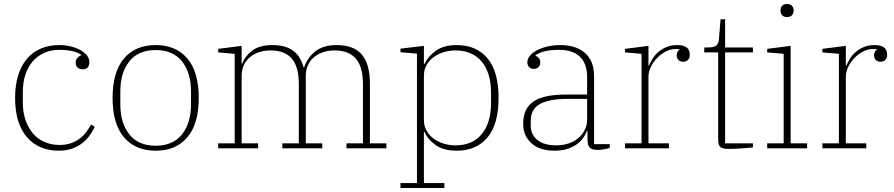

<svg xmlns="http://www.w3.org/2000/svg" viewBox="-20 -747 4505 967"><path d="M276 12Q175 12 115.5 -56.5Q56 -125 56 -254Q56 -319 72 -369Q88 -419 117 -452.5Q146 -486 187 -503Q228 -520 278 -520Q310 -520 337.5 -513Q365 -506 385.5 -494.5Q406 -483 418 -467.5Q430 -452 430 -434Q430 -398 396 -398Q379 -398 370 -407.5Q361 -417 361 -432Q361 -445 369 -454.5Q377 -464 389 -469V-471Q368 -485 340 -490.5Q312 -496 280 -496Q236 -496 202 -480.5Q168 -465 144 -437Q120 -409 107.5 -370Q95 -331 95 -284V-230Q95 -182 108.5 -142.5Q122 -103 146 -75Q170 -47 204 -32Q238 -17 279 -17Q312 -17 336.5 -25.5Q361 -34 380 -48Q399 -62 413.5 -81Q428 -100 439 -120L457 -108Q447 -87 432 -65.5Q417 -44 395.5 -27Q374 -10 344.5 1Q315 12 276 12Z M764 -13Q851 -13 896.5 -70Q942 -127 942 -222V-286Q942 -381 896.5 -438Q851 -495 764 -495Q677 -495 631.5 -438Q586 -381 586 -286V-222Q586 -127 631.5 -70Q677 -13 764 -13ZM764 12Q662 12 604.5 -55.5Q547 -123 547 -254Q547 -385 604.5 -452.5Q662 -520 764 -520Q866 -520 923.5 -452.5Q981 -385 981 -254Q981 -123 923.5 -55.5Q866 12 764 12Z M1079 -25H1162V-476L1079 -483V-501L1197 -516V-427H1200Q1213 -463 1249.5 -491.5Q1286 -520 1353 -520Q1416 -520 1454.5 -493Q1493 -466 1509 -408H1512Q1527 -455 1567 -487.5Q1607 -520 1675 -520Q1762 -520 1802.5 -472Q1843 -424 1843 -327V-25H1926V0H1725V-25H1808V-323Q1808 -411 1772 -452Q1736 -493 1665 -493Q1636 -493 1610 -485Q1584 -477 1564 -461Q1544 -445 1532 -421Q1520 -397 1520 -364V-25H1603V0H1402V-25H1485V-323Q1485 -411 1449.5 -452Q1414 -493 1343 -493Q1314 -493 1287.5 -485Q1261 -477 1241 -461Q1221 -445 1209 -421Q1197 -397 1197 -364V-25H1280V0H1079Z M1997 175H2080V-477L1997 -484V-502L2115 -516V-425H2118Q2135 -462 2174.5 -491Q2214 -520 2280 -520Q2379 -520 2435 -453.5Q2491 -387 2491 -254Q2491 -121 2435 -54.5Q2379 12 2280 12Q2214 12 2174 -16.5Q2134 -45 2118 -83H2115V175H2218V200H1997ZM2274 -15Q2360 -15 2406.5 -72Q2453 -129 2453 -226V-282Q2453 -379 2406.5 -436Q2360 -493 2274 -493Q2243 -493 2214 -484Q2185 -475 2163 -458.5Q2141 -442 2128 -418.5Q2115 -395 2115 -366V-142Q2115 -113 2128 -89.5Q2141 -66 2163 -49.5Q2185 -33 2214 -24Q2243 -15 2274 -15Z M2774 12Q2699 12 2657 -25Q2615 -62 2615 -124Q2615 -161 2627 -188.5Q2639 -216 2665 -234.5Q2691 -253 2733 -262Q2775 -271 2834 -271H2937V-359Q2937 -427 2900.5 -461.5Q2864 -496 2796 -496Q2750 -496 2721 -488Q2692 -480 2677 -469V-467Q2687 -462 2694 -454Q2701 -446 2701 -433Q2701 -418 2692 -409Q2683 -400 2668 -400Q2654 -400 2645 -409Q2636 -418 2636 -434Q2636 -450 2648.5 -465.5Q2661 -481 2683 -493Q2705 -505 2736 -512.5Q2767 -520 2803 -520Q2881 -520 2926.5 -480Q2972 -440 2972 -364V-21H3051V-3Q3041 2 3022.5 5Q3004 8 2989 8Q2962 8 2950.5 -3.5Q2939 -15 2939 -43V-87H2936Q2929 -69 2916.5 -51.5Q2904 -34 2884.5 -20Q2865 -6 2837.5 3Q2810 12 2774 12ZM2782 -15Q2815 -15 2843.5 -24.5Q2872 -34 2892.5 -51.5Q2913 -69 2925 -92.5Q2937 -116 2937 -144V-249H2841Q2788 -249 2752 -241.5Q2716 -234 2694 -220Q2672 -206 2662.5 -185Q2653 -164 2653 -137V-114Q2653 -70 2686 -42.5Q2719 -15 2782 -15Z M3128 -25H3211V-476L3128 -483V-501L3246 -516V-417H3249Q3256 -435 3268 -453.5Q3280 -472 3298 -487Q3316 -502 3339 -511Q3362 -520 3391 -520Q3454 -520 3454 -472Q3454 -455 3445 -445.5Q3436 -436 3421 -436Q3406 -436 3397 -445Q3388 -454 3388 -468Q3388 -479 3393 -487Q3398 -495 3403 -497V-499Q3395 -500 3391.5 -500Q3388 -500 3381 -500Q3358 -500 3334 -488Q3310 -476 3290.5 -456Q3271 -436 3258.5 -411Q3246 -386 3246 -361V-25H3349V0H3128Z M3649 3Q3618 3 3607.5 -7Q3597 -17 3597 -43V-483H3527V-508H3546Q3576 -508 3587.5 -517.5Q3599 -527 3601 -550L3609 -650H3632V-508H3772V-483H3632V-25H3772V-5Q3761 -3 3745 -2Q3729 -1 3712 0.5Q3695 2 3678 2.5Q3661 3 3649 3Z M3944 -661Q3928 -661 3919.5 -670Q3911 -679 3911 -693V-695Q3911 -709 3919.5 -718Q3928 -727 3944 -727Q3960 -727 3968.5 -718Q3977 -709 3977 -695V-693Q3977 -679 3968.5 -670Q3960 -661 3944 -661ZM3844 -25H3927V-476L3844 -483V-501L3962 -516V-25H4045V0H3844Z M4122 -25H4205V-476L4122 -483V-501L4240 -516V-417H4243Q4250 -435 4262 -453.5Q4274 -472 4292 -487Q4310 -502 4333 -511Q4356 -520 4385 -520Q4448 -520 4448 -472Q4448 -455 4439 -445.5Q4430 -436 4415 -436Q4400 -436 4391 -445Q4382 -454 4382 -468Q4382 -479 4387 -487Q4392 -495 4397 -497V-499Q4389 -500 4385.5 -500Q4382 -500 4375 -500Q4352 -500 4328 -488Q4304 -476 4284.5 -456Q4265 -436 4252.5 -411Q4240 -386 4240 -361V-25H4343V0H4122Z"/></svg>

Font: IBM Plex Serif ExtraLight
Style: Regular
Weight: 200
Designer: Mike Abbink, Paul van der Laan, Pieter van Rosmalen
Foundry: Bold Monday
Version: Version 2.5